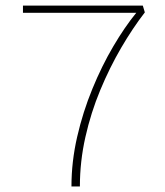

<svg xmlns="http://www.w3.org/2000/svg" viewBox="-20 -670 593 690"><path d="M500.5 -625.5 493.2 -649.9H62.5V-624H469.7Q428.2 -573.2 387 -503.2Q345.7 -433.1 311.8 -350.3Q277.8 -267.6 257.3 -178.2Q236.8 -88.9 236.8 0H267.1Q267.1 -89.8 286.9 -177.5Q306.6 -265.1 340.3 -346.2Q374 -427.2 415.5 -498.3Q457 -569.3 500.5 -625.5Z"/></svg>

Font: Estedad VF
Style: Regular
Weight: 100
Designer: Amin Abedi
Version: Version 7.3